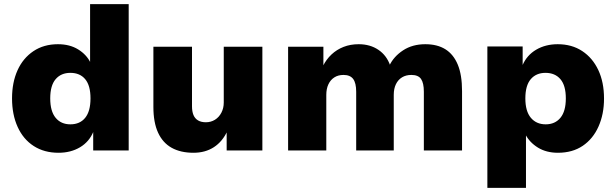

<svg xmlns="http://www.w3.org/2000/svg" viewBox="-20 -725 2967 925"><path d="M262 11Q193 11 142.5 -21.5Q92 -54 65 -113.5Q38 -173 38 -251Q38 -328 64.5 -386.5Q91 -445 141 -478.5Q191 -512 259 -512Q316 -512 356.5 -487Q397 -462 416 -423H414V-705H600V0H429V-91H430Q410 -42 365.5 -15.5Q321 11 262 11ZM319 -126Q365 -126 390.5 -157.5Q416 -189 416 -251Q416 -313 390.5 -343.5Q365 -374 319 -374Q274 -374 248 -343.5Q222 -313 222 -251Q222 -189 248 -157.5Q274 -126 319 -126Z M912 11Q850 11 807 -13Q764 -37 741.5 -86Q719 -135 719 -210V-500H905V-213Q905 -188 912 -171Q919 -154 934 -145Q949 -136 972 -136Q996 -136 1015.5 -148Q1035 -160 1046.5 -182Q1058 -204 1058 -231V-500H1244V0H1072V-95H1076Q1052 -43 1010.5 -16Q969 11 912 11Z M1368 0V-500H1538V-407H1536Q1552 -439 1577 -462.5Q1602 -486 1635 -499Q1668 -512 1708 -512Q1763 -512 1803 -485Q1843 -458 1860 -409H1856Q1877 -453 1922 -482.5Q1967 -512 2029 -512Q2087 -512 2126 -487.5Q2165 -463 2185.5 -413.5Q2206 -364 2206 -286V0H2022V-283Q2022 -325 2008.5 -344.5Q1995 -364 1962 -364Q1936 -364 1917 -352.5Q1898 -341 1887.5 -319.5Q1877 -298 1877 -268V0H1696V-283Q1696 -325 1681.5 -344.5Q1667 -364 1635 -364Q1609 -364 1590.5 -352Q1572 -340 1562 -318.5Q1552 -297 1552 -268V0Z M2328 180V-501H2498V-410H2497Q2518 -459 2563 -485.5Q2608 -512 2667 -512Q2735 -512 2785 -479Q2835 -446 2862.5 -387.5Q2890 -329 2890 -250Q2890 -175 2863.5 -115.5Q2837 -56 2787.5 -22.5Q2738 11 2668 11Q2612 11 2571.5 -14Q2531 -39 2511 -78H2514V180ZM2609 -126Q2654 -126 2680 -157.5Q2706 -189 2706 -251Q2706 -313 2680 -343.5Q2654 -374 2608 -374Q2563 -374 2537 -343.5Q2511 -313 2511 -251Q2511 -189 2537.5 -157.5Q2564 -126 2609 -126Z"/></svg>

Font: Nunito Sans 9pt Black
Style: Regular
Weight: 900
Version: Version 3.101;gftools[0.9.27]